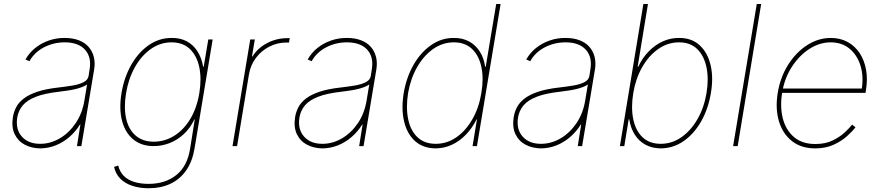

<svg xmlns="http://www.w3.org/2000/svg" viewBox="-20 -748 4510 983"><path d="M186.5 11.7Q141.6 11.2 106.9 -7.1Q72.3 -25.4 55.2 -61Q38.1 -96.7 45.9 -147.5Q50.3 -175.3 63.2 -199.7Q76.2 -224.1 102.1 -243.9Q127.9 -263.7 170.7 -278.1Q213.4 -292.5 277.3 -299.8Q315.4 -304.2 349.9 -309.8Q384.3 -315.4 407.2 -326.9Q430.2 -338.4 433.6 -359.4L438.5 -391.6Q449.7 -455.1 415.5 -493.2Q381.3 -531.2 311.5 -531.2Q253.9 -531.2 204.6 -505.4Q155.3 -479.5 130.9 -434.6L110.4 -443.4Q129.4 -477.5 160.2 -502.2Q190.9 -526.9 230 -540.5Q269 -554.2 311.5 -553.7Q353 -553.7 383.8 -541.7Q414.6 -529.8 433.8 -507.8Q453.1 -485.8 460.4 -456.1Q467.8 -426.3 461.9 -391.6L396.5 0H374L391.6 -110.4H389.6Q366.7 -73.7 335 -46.4Q303.2 -19 265.4 -3.9Q227.5 11.2 186.5 11.7ZM186.5 -11.7Q238.3 -11.7 285.9 -39.6Q333.5 -67.4 367.4 -117.4Q401.4 -167.5 412.1 -233.4L425.8 -315.4Q415 -308.1 399.9 -302.2Q384.8 -296.4 366.5 -292Q348.1 -287.6 326.9 -284.4Q305.7 -281.2 282.2 -278.3Q208 -270 163.3 -252.4Q118.7 -234.9 96.7 -208.7Q74.7 -182.6 68.4 -147.5Q58.6 -85.9 92 -48.6Q125.5 -11.2 186.5 -11.7Z M740.7 215.8Q695.3 215.8 658 203.6Q620.6 191.4 596.2 167Q571.8 142.6 564 106.4L585.4 99.6Q592.8 131.3 613.5 152.3Q634.3 173.3 666.7 183.3Q699.2 193.4 740.7 193.4Q825.7 193.4 882.6 148.2Q939.5 103 953.6 11.7L977.1 -136.7H975.1Q953.6 -91.3 920.4 -60.8Q887.2 -30.3 847.4 -15.1Q807.6 0 767.1 0Q703.6 0 662.1 -34.4Q620.6 -68.8 604.7 -130.1Q588.9 -191.4 602.1 -271.5Q615.7 -352.5 652.1 -416.3Q688.5 -480 741.9 -517.1Q795.4 -554.2 859.9 -553.7Q903.8 -554.2 937 -536.1Q970.2 -518.1 991.2 -484.9Q1012.2 -451.7 1020 -406.2H1022.9L1046.4 -545.9H1068.8L976.1 11.7Q964.8 79.1 933.1 124.5Q901.4 169.9 852.5 192.9Q803.7 215.8 740.7 215.8ZM767.1 -22.5Q824.2 -22.9 872.3 -53Q920.4 -83 954.1 -138.9Q987.8 -194.8 1000.5 -271.5Q1012.7 -345.2 1000.2 -404.1Q987.8 -462.9 952.1 -497.1Q916.5 -531.2 857.9 -531.2Q800.8 -531.2 752.2 -497.1Q703.6 -462.9 670.7 -404.1Q637.7 -345.2 625.5 -271.5Q613.3 -197.8 625.7 -141.6Q638.2 -85.4 674.1 -54.2Q710 -22.9 767.1 -22.5Z M1170.4 0 1261.2 -545.9H1284.7L1270 -459H1272.9Q1298.8 -501.5 1347.2 -527.1Q1395.5 -552.7 1451.7 -552.7Q1456.1 -552.7 1457.5 -552.7Q1459 -552.7 1463.4 -552.7L1459.5 -530.3Q1455.1 -529.8 1453.6 -529.8Q1452.1 -529.8 1447.8 -530.3Q1399.4 -530.3 1358.4 -509Q1317.4 -487.8 1289.8 -450.9Q1262.2 -414.1 1254.4 -366.2L1193.8 0Z M1631.3 11.7Q1586.4 11.2 1551.8 -7.1Q1517.1 -25.4 1500 -61Q1482.9 -96.7 1490.7 -147.5Q1495.1 -175.3 1508.1 -199.7Q1521 -224.1 1546.9 -243.9Q1572.8 -263.7 1615.5 -278.1Q1658.2 -292.5 1722.2 -299.8Q1760.3 -304.2 1794.7 -309.8Q1829.1 -315.4 1852.1 -326.9Q1875 -338.4 1878.4 -359.4L1883.3 -391.6Q1894.5 -455.1 1860.4 -493.2Q1826.2 -531.2 1756.3 -531.2Q1698.7 -531.2 1649.4 -505.4Q1600.1 -479.5 1575.7 -434.6L1555.2 -443.4Q1574.2 -477.5 1605 -502.2Q1635.7 -526.9 1674.8 -540.5Q1713.9 -554.2 1756.3 -553.7Q1797.9 -553.7 1828.6 -541.7Q1859.4 -529.8 1878.7 -507.8Q1897.9 -485.8 1905.3 -456.1Q1912.6 -426.3 1906.7 -391.6L1841.3 0H1818.8L1836.4 -110.4H1834.5Q1811.5 -73.7 1779.8 -46.4Q1748 -19 1710.2 -3.9Q1672.4 11.2 1631.3 11.7ZM1631.3 -11.7Q1683.1 -11.7 1730.7 -39.6Q1778.3 -67.4 1812.3 -117.4Q1846.2 -167.5 1856.9 -233.4L1870.6 -315.4Q1859.9 -308.1 1844.7 -302.2Q1829.6 -296.4 1811.3 -292Q1793 -287.6 1771.7 -284.4Q1750.5 -281.2 1727.1 -278.3Q1652.8 -270 1608.2 -252.4Q1563.5 -234.9 1541.5 -208.7Q1519.5 -182.6 1513.2 -147.5Q1503.4 -85.9 1536.9 -48.6Q1570.3 -11.2 1631.3 -11.7Z M2210.9 11.7Q2146 11.2 2105 -25.6Q2064 -62.5 2048.8 -126.7Q2033.7 -190.9 2046.9 -271.5Q2060.5 -351.6 2096.9 -415.5Q2133.3 -479.5 2186.8 -516.8Q2240.2 -554.2 2303.7 -553.7Q2347.2 -554.2 2380.9 -536.1Q2414.6 -518.1 2436 -484.9Q2457.5 -451.7 2463.9 -406.2H2466.8L2520.5 -727.5H2543L2421.9 0H2399.4L2421.9 -136.7H2419.9Q2397.5 -91.8 2365 -58.3Q2332.5 -24.9 2293.5 -6.8Q2254.4 11.2 2210.9 11.7ZM2210.9 -11.7Q2269 -11.7 2317.4 -45.7Q2365.7 -79.6 2399.2 -138.7Q2432.6 -197.8 2444.3 -271.5Q2457 -345.2 2444.8 -404.1Q2432.6 -462.9 2397 -497.1Q2361.3 -531.2 2303.7 -531.2Q2246.1 -531.2 2197.5 -497.1Q2148.9 -462.9 2115.5 -404.1Q2082 -345.2 2069.3 -271.5Q2057.6 -197.8 2069.6 -138.7Q2081.5 -79.6 2117.2 -45.7Q2152.8 -11.7 2210.9 -11.7Z M2750.5 11.7Q2705.6 11.2 2670.9 -7.1Q2636.2 -25.4 2619.1 -61Q2602.1 -96.7 2609.9 -147.5Q2614.3 -175.3 2627.2 -199.7Q2640.1 -224.1 2666 -243.9Q2691.9 -263.7 2734.6 -278.1Q2777.3 -292.5 2841.3 -299.8Q2879.4 -304.2 2913.8 -309.8Q2948.2 -315.4 2971.2 -326.9Q2994.1 -338.4 2997.6 -359.4L3002.4 -391.6Q3013.7 -455.1 2979.5 -493.2Q2945.3 -531.2 2875.5 -531.2Q2817.9 -531.2 2768.6 -505.4Q2719.2 -479.5 2694.8 -434.6L2674.3 -443.4Q2693.4 -477.5 2724.1 -502.2Q2754.9 -526.9 2793.9 -540.5Q2833 -554.2 2875.5 -553.7Q2917 -553.7 2947.8 -541.7Q2978.5 -529.8 2997.8 -507.8Q3017.1 -485.8 3024.4 -456.1Q3031.7 -426.3 3025.9 -391.6L2960.4 0H2938L2955.6 -110.4H2953.6Q2930.7 -73.7 2898.9 -46.4Q2867.2 -19 2829.3 -3.9Q2791.5 11.2 2750.5 11.7ZM2750.5 -11.7Q2802.2 -11.7 2849.9 -39.6Q2897.5 -67.4 2931.4 -117.4Q2965.3 -167.5 2976.1 -233.4L2989.7 -315.4Q2979 -308.1 2963.9 -302.2Q2948.7 -296.4 2930.4 -292Q2912.1 -287.6 2890.9 -284.4Q2869.6 -281.2 2846.2 -278.3Q2772 -270 2727.3 -252.4Q2682.6 -234.9 2660.6 -208.7Q2638.7 -182.6 2632.3 -147.5Q2622.6 -85.9 2656 -48.6Q2689.5 -11.2 2750.5 -11.7Z M3362.8 11.7Q3318.8 11.2 3285.2 -6.8Q3251.5 -24.9 3230.2 -58.1Q3209 -91.3 3201.7 -136.7H3198.7L3176.3 0H3153.8L3273.9 -727.5H3297.4L3244.6 -406.2H3247.6Q3269 -451.7 3301.3 -484.9Q3333.5 -518.1 3373.3 -536.1Q3413.1 -554.2 3456.5 -553.7Q3520.5 -554.2 3561.5 -516.8Q3602.5 -479.5 3617.9 -415.5Q3633.3 -351.6 3619.6 -271.5Q3606.4 -191.4 3570.1 -127.2Q3533.7 -63 3480.5 -25.9Q3427.2 11.2 3362.8 11.7ZM3362.8 -11.7Q3420.4 -11.7 3469 -45.7Q3517.6 -79.6 3551.3 -138.7Q3585 -197.8 3597.2 -271.5Q3609.4 -345.2 3596.9 -404.1Q3584.5 -462.9 3549.3 -497.1Q3514.2 -531.2 3456.5 -531.2Q3398.9 -531.2 3350.1 -497.1Q3301.3 -462.9 3267.8 -404.1Q3234.4 -345.2 3222.2 -271.5Q3210 -197.8 3221.9 -138.7Q3233.9 -79.6 3269.3 -45.7Q3304.7 -11.7 3362.8 -11.7Z M3877 -727.5 3756.8 0H3733.4L3854.5 -727.5Z M4153.8 11.7Q4082 11.7 4034.4 -25.9Q3986.8 -63.5 3967.8 -127.9Q3948.7 -192.4 3961.9 -272.9Q3975.1 -353 4015.1 -416.5Q4055.2 -480 4112.3 -516.8Q4169.4 -553.7 4233.4 -553.7Q4281.7 -553.7 4319.1 -533.4Q4356.4 -513.2 4380.9 -476.6Q4405.3 -439.9 4414.1 -390.9Q4422.9 -341.8 4413.1 -284.2L4411.1 -272.5H3973.6L3977.1 -294.9H4402.8L4391.1 -286.1Q4402.8 -354.5 4386 -410.2Q4369.1 -465.8 4329.8 -498.5Q4290.5 -531.2 4232.9 -531.2Q4176.3 -531.2 4124 -497.6Q4071.8 -463.9 4034.4 -406.2Q3997.1 -348.6 3984.9 -276.4L3984.4 -273.4Q3972.7 -201.7 3987.8 -142.1Q4002.9 -82.5 4044.7 -46.6Q4086.4 -10.7 4154.3 -10.7Q4205.6 -10.7 4242.9 -28.8Q4280.3 -46.9 4305.2 -70.3Q4330.1 -93.8 4342.8 -109.9L4359.9 -96.2Q4344.2 -75.7 4315.9 -50.3Q4287.6 -24.9 4247.1 -6.6Q4206.5 11.7 4153.8 11.7Z"/></svg>

Font: Inter Tight Thin
Style: Italic
Weight: 250
Italic angle: -9.39999°
Designer: Rasmus Andersson
Foundry: rsms
Version: Version 3.004